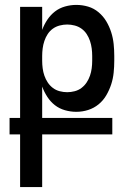

<svg xmlns="http://www.w3.org/2000/svg" viewBox="-20 -548 540 783"><path d="M62 215V0H19V-67H62V-520H152V-426Q160 -448 173 -467.5Q186 -487 204 -501Q222 -515 245 -521.5Q268 -528 291 -528Q316 -528 339.5 -521Q363 -514 382 -498Q401 -482 413.5 -461Q426 -440 433.5 -416.5Q441 -393 443.5 -368.5Q446 -344 446 -320V-300Q446 -276 443.5 -251.5Q441 -227 433.5 -204Q426 -181 413.5 -159.5Q401 -138 382 -122.5Q363 -107 339.5 -99.5Q316 -92 291 -92Q268 -92 245 -98.5Q222 -105 204 -119Q186 -133 173 -153Q160 -173 152 -195V-67H438V0H152V215ZM254 -172Q269 -172 284.5 -176Q300 -180 312.5 -189.5Q325 -199 333.5 -212Q342 -225 347 -239.5Q352 -254 354 -269.5Q356 -285 356 -300V-320Q356 -335 354 -350.5Q352 -366 347 -381Q342 -396 333.5 -409Q325 -422 312.5 -431Q300 -440 284.5 -444Q269 -448 254 -448Q239 -448 223.5 -444Q208 -440 195.5 -431Q183 -422 174.5 -409Q166 -396 161 -381Q156 -366 154 -350.5Q152 -335 152 -320V-300Q152 -285 154 -269.5Q156 -254 161 -239.5Q166 -225 174.5 -212Q183 -199 195.5 -189.5Q208 -180 223.5 -176Q239 -172 254 -172Z"/></svg>

Font: Iosevka Custom Medium
Style: Regular
Weight: 500
Monospace: yes
Designer: Belleve Invis
Foundry: Belleve Invis
Version: Version 32.5.0; ttfautohint (v1.8.4)